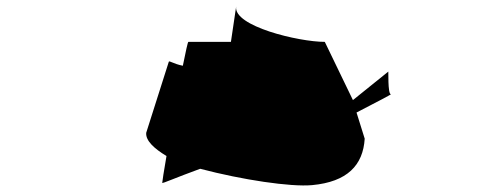

<svg xmlns="http://www.w3.org/2000/svg" viewBox="-20 -578 1476 587"><path d="M427 -172C425 -148 451 -124 489 -101C481 -55 476 -22 476 -19C476 -16 515 -34 592 -62C721 -28 869 -6 934 -12C1042 -22 1090 -73 1095 -154L1070 -234C1134 -267 1178 -290 1175 -290C1165 -290 1168 -366 1167 -359L1059 -272L973 -450C893 -450 693 -498 702 -558L686 -450H556C554 -450 548 -421 539 -377C509 -383 497 -394 496 -389Z"/></svg>

Font: Ampere
Style: SuExtIta
Weight: 400
Version: Version 1